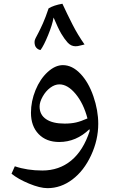

<svg xmlns="http://www.w3.org/2000/svg" viewBox="-20 -729 591 999"><path d="M227.1 250Q188 250 130.9 226.3Q73.7 202.6 40 174.8L57.1 136.2Q121.6 158.2 200.2 158.2Q287.6 158.2 350.6 106.2Q413.6 54.2 446.8 -47.9L445.8 -52.7V-57.1Q376.5 9.8 288.1 9.8Q220.7 9.8 180.9 -31.5Q141.1 -72.8 141.1 -142.1Q141.1 -202.1 164.8 -260Q188.5 -317.9 227.8 -354Q267.1 -390.1 307.1 -390.1Q355.5 -390.1 397.9 -345.9Q440.4 -301.8 465.8 -228.3Q491.2 -154.8 491.2 -85Q491.2 -1 453.9 79.3Q416.5 159.7 356.7 204.8Q296.9 250 227.1 250ZM315.9 -85.9Q349.6 -85.9 375.5 -91.8Q401.4 -97.7 435.1 -112.8Q414.6 -190.9 373.3 -240.5Q332 -290 289.1 -290Q265.1 -290 241.5 -272.5Q217.8 -254.9 201.9 -226.3Q186 -197.8 186 -174.8Q186 -131.8 220 -108.9Q253.9 -85.9 315.9 -85.9ZM258.8 -637.7Q252.4 -600.1 230.2 -545.9Q208 -491.7 190.9 -468.8Q178.7 -470.2 169.2 -480.5Q159.7 -490.7 159.7 -510.7Q159.7 -519.5 165 -530Q170.4 -540.5 180.2 -559.1Q189.9 -577.6 203.4 -607.7Q216.8 -637.7 232.9 -685.5Q260.7 -702.1 304.7 -709.5Q330.6 -653.8 357.7 -600.6Q384.8 -547.4 419.9 -497.6L397.9 -492.2Q384.8 -488.3 373 -488.3Q349.1 -488.3 331.5 -508.1Q314 -527.8 298.6 -554Q283.2 -580.1 258.8 -637.7Z"/></svg>

Font: Droid Arabic Naskh
Style: Regular
Weight: 400
Designer: Pascal Zoghbi
Foundry: Ascender Corporation
Version: Version 1.00